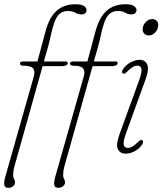

<svg xmlns="http://www.w3.org/2000/svg" viewBox="-29 -734 783 926"><path d="M67.5 -427Q67.5 -437.5 83 -437.5H151.5L190.5 -582.5Q208.5 -650.5 244.2 -682Q280 -713.5 334.5 -713.5Q363.5 -713.5 376 -705Q388.5 -696.5 388.5 -685.5Q388.5 -677 382.5 -670.8Q376.5 -664.5 364 -664.5Q347 -664.5 334 -672.8Q321 -681 297.5 -681Q251.5 -681 233 -625Q223.5 -599 217.2 -568.5Q211 -538 202 -505.5L182.5 -437.5H287.5Q297.5 -437.5 297.5 -430Q297.5 -422.5 289.5 -418.8Q281.5 -415 270 -415H176.5L40 70.5Q34.5 90 34.5 110Q34.5 122 39 129Q43.5 136 43.5 145.5Q43.5 156.5 34 164.2Q24.5 172 11.5 172Q-5 172 -8.2 158.8Q-11.5 145.5 -1.5 111.5L133.5 -363.5Q141.5 -390 131.2 -403.5Q121 -417 84 -417Q67.5 -417 67.5 -427ZM308.5 -427Q308.5 -437.5 324 -437.5H392.5L431.5 -582.5Q449.5 -650.5 485.2 -682Q521 -713.5 575.5 -713.5Q604.5 -713.5 617 -705Q629.5 -696.5 629.5 -685.5Q629.5 -677 623.5 -670.8Q617.5 -664.5 605 -664.5Q588 -664.5 575 -672.8Q562 -681 538.5 -681Q492.5 -681 474 -625Q464.5 -599 458.2 -568.5Q452 -538 443 -505.5L423.5 -437.5H528.5Q538.5 -437.5 538.5 -430Q538.5 -422.5 530.5 -418.8Q522.5 -415 511 -415H417.5L281 70.5Q275.5 90 275.5 110Q275.5 122 280 129Q284.5 136 284.5 145.5Q284.5 156.5 275 164.2Q265.5 172 252.5 172Q236 172 232.8 158.8Q229.5 145.5 239.5 111.5L374.5 -363.5Q382.5 -390 372.2 -403.5Q362 -417 325 -417Q308.5 -417 308.5 -427ZM688 -563Q674 -563 665.5 -573.2Q657 -583.5 659.5 -599.5Q662 -616 675.2 -629Q688.5 -642 705.5 -642Q720 -642 728.2 -632Q736.5 -622 733.5 -605.5Q731 -589.5 718.2 -576.2Q705.5 -563 688 -563ZM579 -92Q565 -53.5 567.5 -37Q570 -20.5 588 -20.5Q597.5 -20.5 609 -26.8Q620.5 -33 635.5 -48Q649.5 -62 657 -58Q661 -55.5 660.8 -49.5Q660.5 -43.5 657 -37.5Q644.5 -18 622 -5.5Q599.5 7 577 7Q551 7 539.8 -14.2Q528.5 -35.5 548 -88L641.5 -345.5Q655.5 -383 653.2 -400.2Q651 -417.5 633.5 -417.5Q612 -417.5 585 -389Q579.5 -383.5 574.5 -380.2Q569.5 -377 564 -380Q554.5 -385.5 564 -399.5Q577 -420 600 -432.8Q623 -445.5 644.5 -445.5Q670 -445.5 680.8 -423.5Q691.5 -401.5 673 -351Z"/></svg>

Font: Fraunces 72pt SuperSoft Thin
Style: Italic
Weight: 100
Italic angle: -16°
Version: Version 1.000;[b76b70a41]